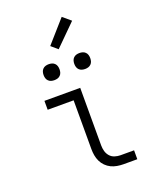

<svg xmlns="http://www.w3.org/2000/svg" viewBox="-175 -1076 949 1175"><g transform="rotate(-20 300.0 -488.5)"><path d="M422 0Q402 0 381 -3.5Q360 -7 341.5 -16Q323 -25 308 -40Q293 -55 284 -74Q275 -93 271.5 -113.5Q268 -134 268 -155V-472H99V-530H332V-155Q332 -136 337 -117.5Q342 -99 354.5 -84.5Q367 -70 385.5 -64Q404 -58 422 -58H511V0ZM400 -628Q389 -628 379 -631Q369 -634 361.5 -641.5Q354 -649 351 -659Q348 -669 348 -680Q348 -691 351 -701Q354 -711 361.5 -718.5Q369 -726 379 -729Q389 -732 400 -732Q411 -732 421 -729Q431 -726 438.5 -718.5Q446 -711 449 -701Q452 -691 452 -680Q452 -669 449 -659Q446 -649 438.5 -641.5Q431 -634 421 -631Q411 -628 400 -628ZM200 -628Q189 -628 179 -631Q169 -634 161.5 -641.5Q154 -649 151 -659Q148 -669 148 -680Q148 -691 151 -701Q154 -711 161.5 -718.5Q169 -726 179 -729Q189 -732 200 -732Q211 -732 221 -729Q231 -726 238.5 -718.5Q246 -711 249 -701Q252 -691 252 -680Q252 -669 249 -659Q246 -649 238.5 -641.5Q231 -634 221 -631Q211 -628 200 -628ZM289 -797 247 -833 374 -977 426 -933Z"/></g></svg>

Font: Iosevka Slab Light Extended
Style: Regular
Weight: 300
Width: 7
Monospace: yes
Designer: Belleve Invis
Foundry: Belleve Invis
Version: Version 11.1.0; ttfautohint (v1.8.3)